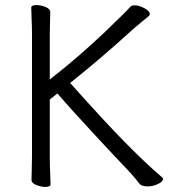

<svg xmlns="http://www.w3.org/2000/svg" viewBox="-20 -725 670 756"><path d="M106 -589Q106 -620 104.5 -649Q103 -678 103 -695Q103 -705 124 -705Q141 -705 159.5 -697.5Q178 -690 178 -677Q178 -665 177 -639.5Q176 -614 176 -588V-412Q239 -461 294.5 -509.5Q350 -558 393 -599Q436 -640 462.5 -666.5Q489 -693 494 -699Q498 -704 510 -704Q528 -704 549 -692.5Q570 -681 570 -670Q570 -665 566 -662Q551 -649 531 -633Q511 -617 486 -594Q440 -552 381 -501.5Q322 -451 256 -398Q257 -398 274.5 -378Q292 -358 322 -325Q352 -292 389.5 -251.5Q427 -211 467.5 -169.5Q508 -128 547 -91Q586 -54 618 -27Q622 -24 622 -20Q622 -10 602 -0.5Q582 9 560 9Q550 9 541 6Q532 3 527 -4Q521 -12 513 -22Q505 -32 493 -45Q466 -73 430.5 -111Q395 -149 355 -192Q315 -235 276.5 -277.5Q238 -320 206 -357L176 -333V-111Q176 -77 177.5 -46.5Q179 -16 179 1Q179 11 158 11Q142 11 123 3.5Q104 -4 104 -17Q104 -29 105 -56Q106 -83 106 -112Z"/></svg>

Font: QiushuiShotai
Style: Regular
Weight: 600
Designer: Fontworks Inc.
Foundry: Fontworks Inc.
Version: Version 1.250